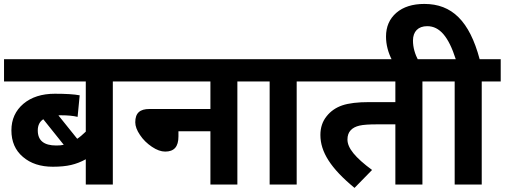

<svg xmlns="http://www.w3.org/2000/svg" viewBox="-20 -916 2505 953"><path d="M405.8 0H540V-511.7H634.3V-622.1H0V-511.7H405.8V-262.7C390.1 -247.6 376 -235.4 363.3 -227.1L270 -343.3C272.5 -343.8 274.4 -343.8 276.9 -343.8H283.2C315.9 -343.8 343.3 -341.3 365.2 -335.9L375.5 -442.9C348.1 -448.2 307.1 -450.7 252 -450.7C188 -450.7 135.7 -434.1 96.2 -400.9C56.6 -367.2 36.6 -323.2 36.6 -269C36.6 -213.4 55.7 -169.4 93.8 -137.2C131.8 -104.5 181.2 -88.4 242.2 -88.4C277.8 -88.4 308.1 -91.3 333 -97.2C357.9 -103 381.8 -112.3 405.8 -125.5ZM296.4 -197.3C286.1 -194.8 273.9 -193.8 259.3 -193.8C198.2 -193.8 167.5 -218.3 167.5 -268.6C167.5 -293.9 176.8 -312.5 194.8 -324.2Z M1024.4 0H1158.2V-511.7H1252.4V-622.1H620.1V-511.7H1024.4V-375H721.7C674.8 -375 651.4 -355.5 651.4 -309.1C651.4 -290 659.2 -269 674.8 -246.1C689.9 -223.1 710 -203.6 733.9 -187.5C757.8 -171.4 779.8 -163.6 799.8 -163.6C844.2 -163.6 865.7 -187.5 865.7 -238.8V-264.6H1024.4Z M1546.9 -622.1H1238.3V-511.7H1318.4V0H1452.6V-511.7H1546.9Z M1942.4 0H2076.7V-511.7H2170.9V-622.1H1532.7V-511.7H1942.4V-409.2H1812.5C1755.4 -409.2 1710.9 -403.8 1679.2 -393.1C1647.5 -382.3 1621.1 -364.3 1601.1 -338.9C1580.6 -313.5 1570.3 -282.7 1570.3 -246.1C1570.3 -162.1 1621.1 -81.1 1739.7 16.6L1826.7 -72.3C1743.2 -134.3 1704.6 -180.7 1704.6 -223.6C1704.6 -242.7 1710 -258.3 1720.7 -269.5C1731 -280.8 1745.6 -288.1 1764.2 -292.5C1782.7 -296.9 1812 -298.8 1852.1 -298.8H1942.4Z M2360.8 -622.1C2310.1 -812 2222.7 -896.5 2086.4 -896.5C2027.8 -896.5 1981.4 -881.8 1947.3 -852.5C1913.1 -822.8 1896 -783.7 1896 -734.4C1896 -694.8 1906.2 -654.8 1927.2 -614.7L2057.1 -614.3C2039.1 -647.9 2029.8 -681.2 2029.8 -714.8C2029.8 -759.3 2055.2 -786.1 2100.6 -786.1C2162.6 -786.1 2206.5 -733.4 2242.2 -622.1H2156.7V-511.7H2236.8V0H2371.1V-511.7H2465.3V-622.1Z"/></svg>

Font: Noto Reveo Sans
Style: Bold
Weight: 700
Designer: Monotype Design team
Foundry: Monotype Imaging Inc.
Version: Version 1.04